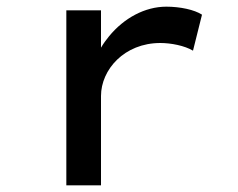

<svg xmlns="http://www.w3.org/2000/svg" viewBox="-20 -556 715 576"><path d="M283 0V-268C283 -347 353 -427 461 -427C493 -427 534 -419 559 -404L586 -512C563 -527 520 -536 479 -536C415 -536 352 -502 307 -447C298 -436 290 -425 283 -413V-525H179V0Z"/></svg>

Font: Lexend Peta
Style: Regular
Weight: 400
Designer: Bonnie Shaver-Troup, Thomas Jockin
Foundry: Lexend
Version: Version 1.007